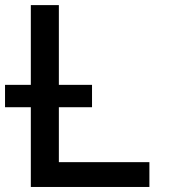

<svg xmlns="http://www.w3.org/2000/svg" viewBox="-20 -743 675 763"><path d="M345.7 -316.9H213.9V-98.6H573.7V0H102.5V-316.9H0V-405.8H102.5V-722.7H213.9V-405.8H345.7Z"/></svg>

Font: Giphurs Medium
Style: Regular
Weight: 500
Version: Version 0.920; ttfautohint (v1.8.4.7-5d5b)